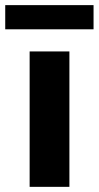

<svg xmlns="http://www.w3.org/2000/svg" viewBox="-31 -725 383 745"><path d="M84 -525.4H238.3V0H84ZM-10.7 -705.1H332V-611.3H-10.7Z"/></svg>

Font: Reddit Sans Chocolate ExtraBold
Style: Regular
Weight: 800
Designer: Stephen Hutchings
Foundry: Reddit
Version: Version 1.011